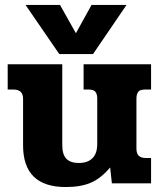

<svg xmlns="http://www.w3.org/2000/svg" viewBox="-20 -739 640 774"><path d="M83 -719H222L286 -605L349 -719H490L355 -521H219ZM73 -153V-341Q73 -378 34 -378H11V-480H231V-154Q231 -116 247.5 -99Q264 -82 298 -82Q333 -82 352.5 -101Q372 -120 372 -159V-341Q372 -360 364.5 -369Q357 -378 338 -378H317V-480H589V-378H564Q545 -378 537.5 -369Q530 -360 530 -341V-140Q530 -121 539 -111.5Q548 -102 569 -102H589V0H431L424 -64Q388 -21 347.5 -3Q307 15 245 15Q73 15 73 -153Z"/></svg>

Font: Pridi SemiBold
Style: Regular
Weight: 600
Designer: Katatrad Team
Foundry: CadsonDemak
Version: Version 1.001